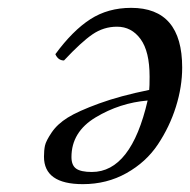

<svg xmlns="http://www.w3.org/2000/svg" viewBox="-20 -459 484 489"><path d="M162 -59Q162 -38 174 -29.5Q186 -21 214 -21Q314 -21 356 -203Q285 -197 223.5 -160Q162 -123 162 -59ZM360 -230Q361 -238 361 -264Q361 -328 338 -359.5Q315 -391 278 -391Q244 -391 215.5 -371.5Q187 -352 143 -305Q128 -305 121 -321Q165 -381 210 -410Q255 -439 314 -439Q444 -439 444 -287Q444 -238 428 -187Q412 -136 382 -91Q352 -46 302 -18Q252 10 191 10Q92 10 92 -60Q92 -76 94.5 -88Q97 -100 111.5 -121.5Q126 -143 152.5 -159.5Q179 -176 232.5 -195.5Q286 -215 360 -230Z"/></svg>

Font: Linux Libertine O
Style: Italic
Weight: 400
Italic angle: -12°
Designer: Philipp H. Poll
Foundry: Philipp H. Poll
Version: Version 5.1.6